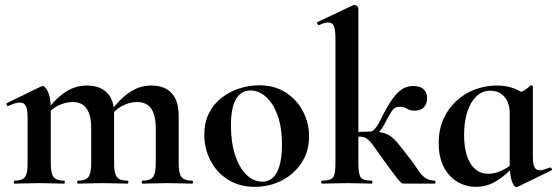

<svg xmlns="http://www.w3.org/2000/svg" viewBox="-20 -745 2260 779"><path d="M558 0Q555 0 555 -6Q555 -12 558 -12Q589 -12 600.5 -26.5Q612 -41 612 -81V-225Q612 -331 537 -331Q506 -331 477 -316Q448 -301 430 -275L425 -287Q459 -337 501.5 -367.5Q544 -398 594 -398Q647 -398 676 -367.5Q705 -337 705 -273V-81Q705 -41 716.5 -26.5Q728 -12 759 -12Q763 -12 763 -6Q763 0 759 0Q739 0 713 -1Q687 -2 658 -2Q630 -2 604 -1Q578 0 558 0ZM296 0Q293 0 293 -6Q293 -12 296 -12Q327 -12 338.5 -26.5Q350 -41 350 -81V-225Q350 -331 275 -331Q244 -331 215 -316Q186 -301 168 -275L163 -287Q197 -337 239.5 -367.5Q282 -398 332 -398Q385 -398 414 -369Q443 -340 443 -284V-81Q443 -41 454.5 -26.5Q466 -12 497 -12Q501 -12 501 -6Q501 0 497 0Q477 0 451 -1Q425 -2 396 -2Q368 -2 342 -1Q316 0 296 0ZM39 0Q36 0 36 -6Q36 -12 39 -12Q70 -12 81 -26.5Q92 -41 92 -81V-269Q92 -300 85 -314.5Q78 -329 61 -329Q52 -329 40 -325.5Q28 -322 13 -315Q9 -313 7 -319Q5 -325 7 -326L146 -394Q152 -396 153 -396Q164 -396 175 -372Q186 -348 186 -303V-81Q186 -41 197.5 -26.5Q209 -12 240 -12Q243 -12 243 -6Q243 0 240 0Q220 0 194 -1Q168 -2 139 -2Q111 -2 85 -1Q59 0 39 0Z M1014 13Q951 13 905 -16Q859 -45 834 -93.5Q809 -142 809 -198Q809 -250 829 -288Q849 -326 882 -350.5Q915 -375 954 -387Q993 -399 1031 -399Q1095 -399 1140.5 -369Q1186 -339 1210 -292Q1234 -245 1234 -192Q1234 -131 1203.5 -84.5Q1173 -38 1123 -12.5Q1073 13 1014 13ZM1044 -8Q1084 -8 1104 -47Q1124 -86 1124 -157Q1124 -230 1105.5 -279Q1087 -328 1058 -353Q1029 -378 997 -378Q958 -378 937.5 -343Q917 -308 917 -235Q917 -167 934 -115.5Q951 -64 980 -36Q1009 -8 1044 -8Z M1286 0Q1283 0 1283 -6Q1283 -12 1286 -12Q1321 -12 1331 -25Q1341 -38 1341 -81V-589Q1341 -623 1335 -638.5Q1329 -654 1312 -654Q1298 -654 1274 -643Q1271 -642 1268 -648Q1265 -654 1267 -655L1413 -724Q1416 -725 1418 -725Q1423 -725 1428.5 -720.5Q1434 -716 1434 -712V-81Q1434 -38 1444 -25Q1454 -12 1488 -12Q1491 -12 1491 -6Q1491 0 1488 0Q1467 0 1441.5 -1Q1416 -2 1389 -2Q1361 -2 1334.5 -1Q1308 0 1286 0ZM1625 0Q1619 0 1614.5 -0.5Q1610 -1 1602.5 -8.5Q1595 -16 1580 -36.5Q1565 -57 1536 -96Q1510 -133 1495.5 -153Q1481 -173 1469.5 -181.5Q1458 -190 1442.5 -190.5Q1427 -191 1398 -189L1397 -207Q1429 -210 1452 -210.5Q1475 -211 1482 -211Q1512 -211 1530.5 -207Q1549 -203 1563.5 -193Q1578 -183 1593.5 -164.5Q1609 -146 1632 -116Q1657 -85 1671.5 -62Q1686 -39 1701.5 -26Q1717 -13 1744 -12Q1747 -12 1747 -6Q1747 0 1744 0ZM1482 -191V-211Q1491 -211 1500 -221Q1509 -231 1516 -244Q1523 -257 1527 -265Q1554 -320 1575.5 -348Q1597 -376 1616 -386Q1635 -396 1655 -396Q1686 -396 1699.5 -382Q1713 -368 1713 -347Q1713 -325 1700.5 -310.5Q1688 -296 1662 -296Q1648 -296 1639.5 -300Q1631 -304 1623.5 -308Q1616 -312 1602 -312Q1592 -312 1584 -308Q1576 -304 1568 -292Q1560 -280 1548 -257Q1532 -223 1515.5 -207Q1499 -191 1482 -191Z M1910 13Q1870 13 1835.5 -7.5Q1801 -28 1780.5 -67.5Q1760 -107 1760 -164Q1760 -220 1779.5 -263Q1799 -306 1832.5 -336.5Q1866 -367 1908.5 -382.5Q1951 -398 1996 -398Q2034 -398 2065 -386.5Q2096 -375 2121 -352L2048 -288Q2048 -314 2038.5 -334Q2029 -354 2011.5 -365.5Q1994 -377 1970 -377Q1936 -377 1912 -353.5Q1888 -330 1875.5 -290Q1863 -250 1863 -198Q1863 -123 1889 -81.5Q1915 -40 1961 -40Q1981 -40 1999.5 -46.5Q2018 -53 2035 -63.5Q2052 -74 2065 -84L2073 -77Q2052 -56 2028 -35Q2004 -14 1975 -0.5Q1946 13 1910 13ZM2075 14Q2065 14 2056.5 -11Q2048 -36 2048 -82V-359Q2076 -366 2095 -373Q2114 -380 2132 -398Q2134 -400 2138 -398.5Q2142 -397 2142 -394V-109Q2142 -78 2149 -66Q2156 -54 2170 -54Q2177 -54 2187.5 -57Q2198 -60 2211 -65Q2215 -67 2218 -61.5Q2221 -56 2218 -54L2080 13Q2078 14 2075 14Z"/></svg>

Font: Cormorant Infant Light
Style: Regular
Weight: 300
Designer: Christian Thalmann (Catharsis Fonts)
Foundry: Catharsis Fonts
Version: Version 4.001